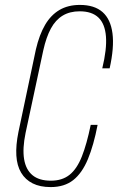

<svg xmlns="http://www.w3.org/2000/svg" viewBox="-20 -755 480 781"><path d="M186 6Q143 6 113 -9Q83 -24 66 -52.5Q49 -81 46.5 -122.5Q44 -164 55 -218L126 -554Q140 -614 163.5 -654Q187 -694 222 -714.5Q257 -735 305 -735Q364 -735 397 -706Q430 -677 437.5 -619.5Q445 -562 426 -477H396Q415 -555 411 -606.5Q407 -658 380.5 -683.5Q354 -709 304 -709Q264 -709 235 -691.5Q206 -674 187 -639Q168 -604 156 -550L84 -214Q71 -151 78 -108Q85 -65 112 -42.5Q139 -20 187 -20Q233 -20 263 -44Q293 -68 313 -118.5Q333 -169 349 -247H377Q361 -164 337.5 -107.5Q314 -51 278 -22.5Q242 6 186 6Z"/></svg>

Font: Hubot Sans Condensed ExtraLight
Style: Italic
Weight: 200
Width: 3
Italic angle: -12.0243°
Designer: Deni Anggara
Foundry: GitHub, Inc., Subsidiary of Microsoft Corporation
Version: Version 2.000